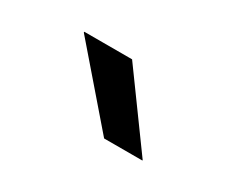

<svg xmlns="http://www.w3.org/2000/svg" viewBox="-42 -772 368 313"><g transform="rotate(30 142.0 -616.0)"><path d="M139.5 -683 236.5 -549.5V-548.5H164.5L49.5 -681.5V-683Z"/></g></svg>

Font: Anek Bangla Medium
Style: Regular
Weight: 400
Version: Version 1.003